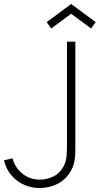

<svg xmlns="http://www.w3.org/2000/svg" viewBox="-20 -929 500 963"><path d="M237 -786 214 -818 337 -909 460 -818 437 -786 337 -860ZM179 14Q114 14 64.5 -24Q15 -62 0 -125L43 -135Q54.5 -89.5 91.5 -58.8Q128.5 -28 181 -28Q213.5 -28 246 -43Q278.5 -58 298 -93Q311.5 -118 313.8 -145.5Q316 -173 316 -212V-720H358V-212Q358 -184.5 357.5 -160.8Q357 -137 352.2 -115Q347.5 -93 335 -71Q311 -29 269.8 -7.5Q228.5 14 179 14Z"/></svg>

Font: Manrope ExtraLight ExtraLight
Style: Regular
Weight: 250
Version: Version 4.501